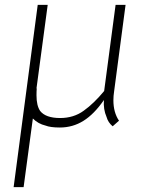

<svg xmlns="http://www.w3.org/2000/svg" viewBox="-20 -515 637 789"><path d="M176 -495 130 -152 131 -151Q130 -141 130 -123Q130 -81 145 -59Q168 -30 227 -30Q283 -30 324 -60Q366 -90 408 -141L455 -495H496L449 -140Q446 -121 446 -103Q446 -53 469 -19L443 4Q424 -12 418 -34Q404 -66 407 -104Q367 -46 323 -18.5Q279 9 226 9Q187 9 167 1Q137 -6 115 -28L77 254H36L135 -495Z"/></svg>

Font: Bellota Text Light
Style: Italic
Weight: 300
Italic angle: -7.5°
Designer: Kemie Guaida
Foundry: Kemie Guaida
Version: Version 4.001